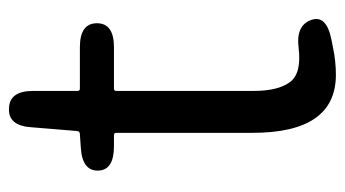

<svg xmlns="http://www.w3.org/2000/svg" viewBox="-186 -550 750 417"><g transform="rotate(-90 188.5 -342.0)"><path d="M292 7Q263 13 234 13Q108 13 108 -168V-464Q108 -469 103 -469H79Q27 -469 26 -503Q25 -538 76 -541L105 -543Q112 -543 112 -550L120 -647Q123 -699 161 -697Q199 -696 199 -645V-548Q199 -543 204 -543H294Q346 -543 346 -506Q346 -469 294 -469H204Q199 -469 199 -464V-166Q199 -113 218 -87Q237 -61 293 -68Q341 -74 353 -41Q365 -8 312 3Z"/></g></svg>

Font: Resource Han Rounded CN
Style: Regular
Weight: 400
Designer: Cyano Hao (round all glyphs); Ryoko NISHIZUKA  (kana, bopomofo & ideographs); Paul D. Hunt (Latin, Greek & Cyrillic); Sa
Foundry: Cyano Hao
Version: 0.990